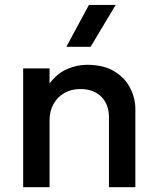

<svg xmlns="http://www.w3.org/2000/svg" viewBox="-20 -780 656 800"><path d="M76.5 0V-495H186.5V-432Q217.5 -473.5 258.5 -491.8Q299.5 -510 343.5 -510Q411.5 -510 456 -483Q500.5 -456 522.2 -413.5Q544 -371 544 -326V0H434V-292Q434 -345 402.2 -377Q370.5 -409 314 -409Q277 -409 248.2 -392.5Q219.5 -376 203 -346.8Q186.5 -317.5 186.5 -278.5V0ZM256.5 -585 350.5 -759.5H462L357.5 -585Z"/></svg>

Font: Geologica EX
Style: Regular
Weight: 400
Designer: Sindre Bremnes, Frode Helland
Foundry: Monokrom Skriftforlag AS
Version: Version 1.010;gftools[0.9.28]